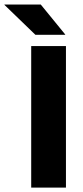

<svg xmlns="http://www.w3.org/2000/svg" viewBox="-83 -847 376 867"><path d="M214.8 -639V0H57.9V-639ZM-62.9 -826.5H101.1L211.5 -691.3V-690H76.7L-62.9 -824.9Z"/></svg>

Font: Anek Devanagari Medium
Style: Regular
Weight: 500
Designer: Kailash Malviya (Devanagari) & Yesha Goshar (Latin)
Foundry: Ek Type
Version: Version 1.003